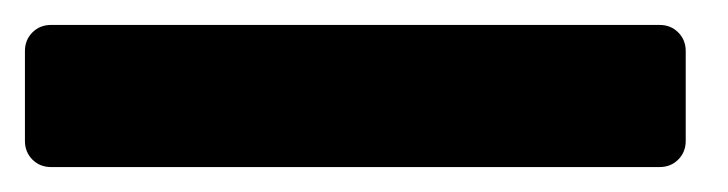

<svg xmlns="http://www.w3.org/2000/svg" viewBox="-20 16 584 154"><path d="M0 129V57Q0 48 6 42Q12 36 21 36H509Q518 36 524 42Q530 48 530 57V129Q530 138 524 144Q518 150 509 150H21Q12 150 6 144Q0 138 0 129Z"/></svg>

Font: Miriam Libre
Style: Bold
Weight: 700
Designer: Michal Sahar
Foundry: Hagilda
Version: Version 1.001